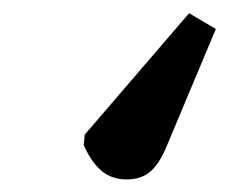

<svg xmlns="http://www.w3.org/2000/svg" viewBox="-20 -98 387 298"><path d="M273.5 -77.5 315 -53 239.5 127Q228 155.5 213.7 168Q199.5 180.5 176.5 180.5Q152.5 180.5 136.5 166.2Q120.5 152 110 127L111.5 111Z"/></svg>

Font: Literata
Style: Italic
Weight: 400
Italic angle: -2°
Designer: Latin by Veronika Burian and Jose Scaglione. Greek by Irene Vlachou. Cyrillic by Vera Evstafieva
Foundry: TypeTogether
Version: Version 3.103;gftools[0.9.29]